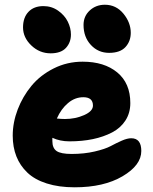

<svg xmlns="http://www.w3.org/2000/svg" viewBox="-20 -756 651 818"><path d="M444.8 -530.8Q398.4 -530.8 367.2 -564.5Q335.9 -598.1 335.9 -649.9Q335.9 -687 362.3 -711.4Q388.7 -735.8 426.8 -735.8Q474.6 -735.8 505.9 -697.8Q537.1 -659.7 537.1 -616.2Q537.1 -580.1 514.4 -555.4Q491.7 -530.8 444.8 -530.8ZM195.8 -528.8Q148.4 -528.8 113.3 -562.5Q78.1 -596.2 78.1 -639.2Q78.1 -681.2 101.3 -705.6Q124.5 -730 165 -730Q200.2 -730 227.8 -710.4Q255.4 -690.9 268.8 -663.8Q282.2 -636.7 282.2 -608.9Q282.2 -575.2 261 -552Q239.7 -528.8 195.8 -528.8ZM297.9 42Q230.5 42 179.2 25.6Q127.9 9.3 96.7 -20.5Q65.4 -50.3 49.8 -89.8Q34.2 -129.4 34.2 -178.2Q34.2 -233.9 55.4 -289.6Q76.7 -345.2 114.3 -390.6Q151.9 -436 209 -464.6Q266.1 -493.2 332 -493.2Q424.3 -493.2 479.7 -447.3Q535.2 -401.4 535.2 -316.9Q535.2 -274.9 514.6 -242.9Q494.1 -210.9 457.8 -191.9Q421.4 -172.9 375.7 -163.3Q330.1 -153.8 275.9 -153.8Q235.8 -153.8 203.1 -168.9V-154.8Q203.1 -125 221.2 -112.5Q239.3 -100.1 285.2 -100.1Q338.9 -100.1 383.5 -110.6Q428.2 -121.1 451.4 -133.5Q474.6 -146 498.3 -156.5Q522 -167 539.1 -167Q582 -167 582 -112.8Q582 -52.2 502.2 -5.1Q422.4 42 297.9 42ZM335 -341.8Q299.3 -341.8 269.8 -316.9Q240.2 -292 222.2 -251Q241.7 -249 256.8 -249Q300.8 -249 338.4 -265.6Q376 -282.2 376 -306.2Q376 -341.8 335 -341.8Z"/></svg>

Font: Shantell Sans Bouncy
Style: Regular
Weight: 800
Designer: Stephen Nixon, Anya Danilova, Shantell Martin
Foundry: Arrow Type
Version: Version 1.006;[9816181b4]